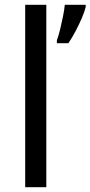

<svg xmlns="http://www.w3.org/2000/svg" viewBox="-20 -780 377 800"><path d="M337 -751Q333 -733 321.5 -706Q310 -679 295 -650.5Q280 -622 265 -600H217V-612Q224 -631 230.5 -657.5Q237 -684 242.5 -711.5Q248 -739 250 -760H337ZM173 0H85V-760H173Z"/></svg>

Font: Go Noto Kurrent-Regular
Style: Regular
Weight: 400
Designer: Monotype Design Team
Foundry: Monotype Imaging Inc.
Version: Version 2.012; ttfautohint (v1.8.4.7-5d5b)